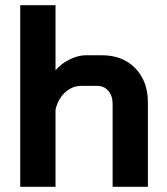

<svg xmlns="http://www.w3.org/2000/svg" viewBox="-20 -720 642 740"><path d="M58 -700H194V-449Q216 -475 248.5 -491Q281 -507 311 -507H373Q453 -507 501.5 -457Q550 -407 550 -325V0H414V-320Q414 -351 397.5 -370Q381 -389 355 -389H293Q258 -389 230.5 -363.5Q203 -338 194 -297V0H58Z"/></svg>

Font: Stavian Bold
Style: Bold
Weight: 700
Version: Version 1.000; ttfautohint (v1.6)